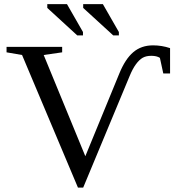

<svg xmlns="http://www.w3.org/2000/svg" viewBox="-20 -878 853 914"><path d="M789.6 -528.3H757.3L741.2 -602.5Q726.6 -612.3 700.2 -612.3Q675.3 -612.3 658.9 -602.8Q642.6 -593.3 627 -572Q611.3 -550.8 596.7 -515.1L376 15.1H351.1L85 -616.2L11.2 -628.9V-654.8H275.9V-628.9L188 -616.2L386.2 -134.3L547.9 -527.8Q576.2 -597.2 614.5 -629.6Q652.8 -662.1 708.5 -662.1Q750 -662.1 789.6 -648.9ZM519 -709.5 376 -840.3V-858.4H469.7L545.9 -725.6V-709.5ZM347.7 -709.5 205.1 -840.3V-858.4H298.8L375 -725.6V-709.5Z"/></svg>

Font: Tinos
Style: Regular
Weight: 400
Designer: Steve Matteson
Foundry: Monotype Imaging Inc.
Version: Version 1.23